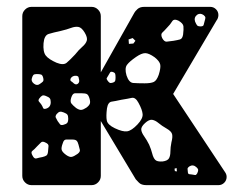

<svg xmlns="http://www.w3.org/2000/svg" viewBox="-20 -540 683 560"><path d="M72 0Q61 0 53 -8Q45 -16 45 -27V-493Q45 -504 53 -512Q61 -520 72 -520H247Q258 -520 266 -512Q274 -504 274 -493V-329L372 -503Q374 -507 381 -513.5Q388 -520 401 -520H593Q603 -520 610 -513Q617 -506 617 -496Q617 -492 615.5 -487.5Q614 -483 612 -481L485 -266L637 -37Q641 -31 641 -24Q641 -14 634 -7Q627 0 617 0H407Q392 0 385 -7.5Q378 -15 376 -17L274 -187V-27Q274 -16 266 -8Q258 0 247 0ZM574 -496Q564 -503 555 -497Q545 -489 549 -477Q552 -470 554.5 -466.5Q557 -463 565 -463Q573 -463 574 -467.5Q575 -472 577 -479Q579 -485 579 -488.5Q579 -492 574 -496ZM500 -480Q487 -486 482 -477.5Q477 -469 467 -459Q459 -450 453.5 -445Q448 -440 453 -429Q459 -418 466 -418.5Q473 -419 486 -421Q498 -423 505 -425Q512 -427 514 -439Q516 -455 515 -463.5Q514 -472 500 -480ZM227 -445Q218 -460 208.5 -461.5Q199 -463 187 -458.5Q175 -454 158 -450Q135 -445 122 -441Q109 -437 107 -414Q105 -389 113.5 -378Q122 -367 145 -357Q165 -349 174.5 -357Q184 -365 199 -381Q210 -395 220 -403.5Q230 -412 233 -421Q236 -430 227 -445ZM375 -421 367 -429 355 -425 356 -412 369 -413ZM431 -373Q414 -385 403.5 -385Q393 -385 377 -374Q358 -361 350.5 -351Q343 -341 349 -320Q356 -299 368.5 -298Q381 -297 402 -297Q420 -297 428.5 -301Q437 -305 443 -322Q449 -341 447.5 -351Q446 -361 431 -373ZM317 -314Q317 -321 316 -324.5Q315 -328 309 -330Q303 -332 301 -328.5Q299 -325 296 -320Q293 -315 291.5 -312.5Q290 -310 293 -306Q297 -300 300 -298.5Q303 -297 309 -299Q315 -301 316 -304.5Q317 -308 317 -314ZM87 -324Q80 -324 77.5 -321.5Q75 -319 73 -312Q70 -303 79 -296Q88 -289 96 -295Q102 -299 105 -302Q108 -305 106 -313Q104 -321 100 -322.5Q96 -324 87 -324ZM211 -306Q210 -312 209 -315Q208 -318 203 -319Q191 -320 186 -311Q184 -305 187.5 -303Q191 -301 195 -297Q201 -292 206 -295Q212 -299 211 -306ZM218 -268Q206 -268 199 -268Q192 -268 188 -256Q184 -244 188 -238.5Q192 -233 202 -225Q211 -219 217 -219.5Q223 -220 232 -226Q240 -232 242 -237.5Q244 -243 241 -253Q238 -263 233.5 -265.5Q229 -268 218 -268ZM114 -260Q107 -263 103 -261Q99 -259 94 -252Q91 -247 93.5 -244Q96 -241 100 -236Q104 -230 105.5 -225.5Q107 -221 114 -223Q128 -227 128 -242Q128 -250 125 -253.5Q122 -257 114 -260ZM384 -240Q375 -257 364 -254.5Q353 -252 334 -249Q316 -245 305.5 -243.5Q295 -242 292 -224Q289 -201 291.5 -188.5Q294 -176 315 -166Q338 -155 351 -157Q364 -159 381 -177Q397 -194 396 -207Q395 -220 384 -240ZM166 -212Q159 -215 154.5 -214Q150 -213 145 -207Q141 -201 142.5 -197.5Q144 -194 148 -187Q152 -181 155 -177.5Q158 -174 165 -176Q173 -178 176 -181.5Q179 -185 179 -194Q179 -202 176.5 -205.5Q174 -209 166 -212ZM466 -165Q452 -173 442.5 -181Q433 -189 424 -190.5Q415 -192 403 -181Q391 -170 392 -161.5Q393 -153 400.5 -142.5Q408 -132 415 -118Q421 -104 424 -92Q427 -80 432.5 -74Q438 -68 454 -69Q469 -71 473 -78.5Q477 -86 477 -98Q477 -110 480 -125Q484 -140 482 -148.5Q480 -157 466 -165ZM209 -118Q207 -126 203.5 -129.5Q200 -133 191 -133Q180 -133 173 -133Q166 -133 163 -122Q158 -109 160 -102.5Q162 -96 173 -88Q183 -81 189.5 -82.5Q196 -84 206 -91Q214 -97 213 -102.5Q212 -108 209 -118ZM113 -124Q104 -129 99.5 -124.5Q95 -120 88 -113Q80 -104 74.5 -100Q69 -96 75 -86Q80 -76 86.5 -78Q93 -80 104 -82Q112 -84 115.5 -86.5Q119 -89 120 -97Q121 -108 121.5 -114Q122 -120 113 -124ZM552 -53Q543 -61 533 -55Q527 -51 527 -47.5Q527 -44 528 -37Q529 -32 532 -32Q535 -32 540 -31Q546 -30 549 -29.5Q552 -29 555 -34Q558 -40 558 -44Q558 -48 552 -53ZM495 -50 489 -48 490 -41 496 -40Z"/></svg>

Font: Rubik Moonrocks
Style: Regular
Weight: 400
Designer: Hubert and Fischer, NaN
Foundry: Hubert and Fischer, NaN
Version: Version 2.200